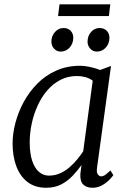

<svg xmlns="http://www.w3.org/2000/svg" viewBox="-20 -878 606 908"><path d="M439 -86Q435.5 -61.5 443 -52.8Q450.5 -44 458 -44Q468 -44 478 -51.2Q488 -58.5 502 -72L516 -50Q512.5 -44 499 -29.5Q485.5 -15 464.2 -2.5Q443 10 417 10Q390 10 374 -5Q358 -20 360 -56L365.5 -97.5Q347 -72 324 -47.2Q301 -22.5 270.2 -6.2Q239.5 10 198.5 10Q145.5 10 110.2 -17.2Q75 -44.5 57.2 -91.8Q39.5 -139 39.5 -199.5Q39.5 -245.5 52.8 -296.5Q66 -347.5 92 -395.5Q118 -443.5 156.5 -482.5Q195 -521.5 246 -544.2Q297 -567 360 -567Q380.5 -567 406.5 -561.2Q432.5 -555.5 453.5 -547L505 -566ZM418.5 -496.5Q403 -508 384 -513.2Q365 -518.5 344 -518.5Q301 -518.5 265.8 -500.2Q230.5 -482 203.5 -450.5Q176.5 -419 158 -378.5Q139.5 -338 130 -293.2Q120.5 -248.5 120.5 -204.5Q120.5 -152.5 132.2 -117.5Q144 -82.5 164.5 -65Q185 -47.5 211.5 -47.5Q240.5 -47.5 265 -58.8Q289.5 -70 309.8 -87.8Q330 -105.5 346 -125.2Q362 -145 373.5 -162.5ZM266.5 -634Q248.5 -634 235.5 -648.2Q222.5 -662.5 223 -683Q224 -709.5 240.8 -727.5Q257.5 -745.5 280 -745.5Q302 -745.5 314.5 -732Q327 -718.5 326.5 -698.5Q326 -671 308.8 -652.5Q291.5 -634 266.5 -634ZM437.5 -634Q419.5 -634 406.5 -648.2Q393.5 -662.5 394 -683Q395 -709.5 411.2 -727.5Q427.5 -745.5 450.5 -745.5Q472.5 -745.5 485.2 -732Q498 -718.5 497.5 -698.5Q497 -671 479.8 -652.5Q462.5 -634 437.5 -634ZM261.5 -857.5H501.5L495 -802H254.5Z"/></svg>

Font: Merriweather 20pt Light
Style: Italic
Weight: 300
Italic angle: -7.8°
Version: Version 2.101